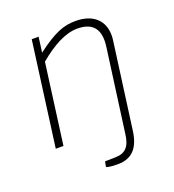

<svg xmlns="http://www.w3.org/2000/svg" viewBox="-127 -626 809 891"><g transform="rotate(-20 277.0 -180.0)"><path d="M346 -526C288 -526 242 -510 150 -441L160 -516H126L57 0H95L148 -397C215 -453 281 -490 341 -490C427 -490 450 -438 439 -362L384 44C377 106 353 131 304 132L252 133L247 159C247 159 254 166 304 166C377 166 412 121 422 41L479 -382C491 -467 443 -526 346 -526Z"/></g></svg>

Font: United Sans Thin
Style: Italic
Weight: 100
Italic angle: -8°
Designer: Pablo Impallari, Rodrigo Fuenzalida (Modified by Dan O. Williams)
Version: Version 1.000;PS 001.000;hotconv 1.0.88;makeotf.lib2.5.64775